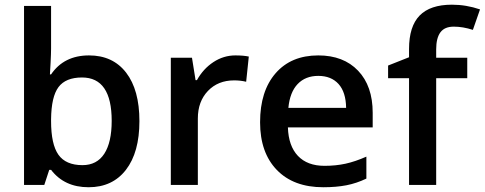

<svg xmlns="http://www.w3.org/2000/svg" viewBox="-20 -785 2058 815"><path d="M357.9 -549.8Q459 -549.8 515.4 -476.6Q571.8 -403.3 571.8 -271Q571.8 -138.2 514.6 -64.2Q457.5 9.8 356 9.8Q253.4 9.8 196.8 -64H189L168 0H82V-759.8H196.8V-579.1Q196.8 -559.1 194.8 -519.5Q192.9 -480 191.9 -469.2H196.8Q251.5 -549.8 357.9 -549.8ZM328.1 -456.1Q258.8 -456.1 228.3 -415.3Q197.8 -374.5 196.8 -278.8V-271Q196.8 -172.4 228 -128.2Q259.3 -84 330.1 -84Q391.1 -84 422.6 -132.3Q454.1 -180.7 454.1 -272Q454.1 -456.1 328.1 -456.1Z M979 -549.8Q1013.7 -549.8 1036.1 -544.9L1024.9 -438Q1000.5 -443.8 974.1 -443.8Q905.3 -443.8 862.5 -398.9Q819.8 -354 819.8 -282.2V0H705.1V-540H794.9L810.1 -444.8H815.9Q842.8 -493.2 886 -521.5Q929.2 -549.8 979 -549.8Z M1352.1 9.8Q1226.1 9.8 1155 -63.7Q1084 -137.2 1084 -266.1Q1084 -398.4 1149.9 -474.1Q1215.8 -549.8 1331.1 -549.8Q1438 -549.8 1500 -484.9Q1562 -419.9 1562 -306.2V-244.1H1202.1Q1204.6 -165.5 1244.6 -123.3Q1284.7 -81.1 1357.4 -81.1Q1405.3 -81.1 1446.5 -90.1Q1487.8 -99.1 1535.2 -120.1V-26.9Q1493.2 -6.8 1450.2 1.5Q1407.2 9.8 1352.1 9.8ZM1331.1 -462.9Q1276.4 -462.9 1243.4 -428.2Q1210.4 -393.6 1204.1 -327.1H1449.2Q1448.2 -394 1417 -428.5Q1385.7 -462.9 1331.1 -462.9Z M1963.4 -453.1H1831.5V0H1716.3V-453.1H1627.4V-506.8L1716.3 -542V-577.1Q1716.3 -672.9 1761.2 -719Q1806.2 -765.1 1898.4 -765.1Q1959 -765.1 2017.6 -745.1L1987.3 -658.2Q1944.8 -671.9 1906.2 -671.9Q1867.2 -671.9 1849.4 -647.7Q1831.5 -623.5 1831.5 -575.2V-540H1963.4Z"/></svg>

Font: f2_4961           
Style: Regular
Weight: 600
Foundry: Ascender Corporation
Version: Version 1.10